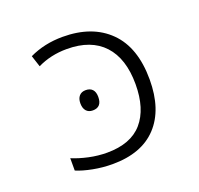

<svg xmlns="http://www.w3.org/2000/svg" viewBox="-102 -654 804 775"><g transform="rotate(-20 300.0 -266.0)"><path d="M103 -18V-71Q134 -58 173 -49.5Q212 -41 251 -41Q353 -41 403 -98.5Q453 -156 453 -262Q453 -372 398.5 -431Q344 -490 240 -490Q171 -490 114 -462L98 -511Q163 -542 241 -542Q368 -542 440.5 -470Q513 -398 513 -260Q513 -131 447 -60.5Q381 10 256 10Q214 10 172.5 2Q131 -6 103 -18ZM217 -265Q217 -285 227 -296.5Q237 -308 255 -308Q274 -308 284 -297Q294 -286 294 -265Q294 -221 255 -221Q237 -221 227 -232.5Q217 -244 217 -265Z"/></g></svg>

Font: Noto Sans Mono UI Light
Style: Regular
Weight: 300
Monospace: yes
Designer: Monotype Design team
Foundry: Monotype Imaging Inc.
Version: Version 1.000